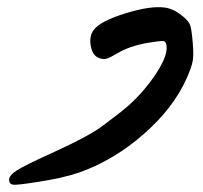

<svg xmlns="http://www.w3.org/2000/svg" viewBox="-20 -752 557 528"><path d="M5 -256Q4 -269 25.5 -283Q47 -297 133 -336Q229 -380 265 -408Q270 -412 307 -440Q362 -482 402 -539Q442 -596 438 -626Q437 -638 429 -639Q421 -640 385 -634Q335 -625 302 -605Q282 -593 272.5 -590.5Q263 -588 251 -593Q234 -600 229.5 -626.5Q225 -653 238 -670Q256 -694 325.5 -715.5Q395 -737 435 -731Q459 -727 483 -707Q499 -694 503 -682.5Q507 -671 510 -635Q513 -602 510 -584.5Q507 -567 493 -536Q457 -455 375.5 -383.5Q294 -312 199 -278Q153 -262 79 -251Q28 -243 17 -244Q6 -245 5 -256Z"/></svg>

Font: Lilach
Style: Regular
Weight: 400
Version: Version 1.0